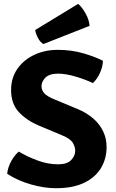

<svg xmlns="http://www.w3.org/2000/svg" viewBox="-20 -954 596 988"><path d="M17 -59.5Q20 -92 37.2 -123.5Q54.5 -155 76.5 -174Q119 -148.5 172.5 -128.5Q226 -108.5 279 -108.5Q325 -108.5 346 -130.2Q367 -152 367 -178.5Q367 -197.5 354.8 -218.8Q342.5 -240 300 -257.5L179.5 -308Q117.5 -334 77.2 -377Q37 -420 37 -491Q37 -552.5 69 -599Q101 -645.5 155.8 -671.5Q210.5 -697.5 278 -697.5Q348 -697.5 409.5 -679.5Q471 -661.5 510 -641Q508 -608.5 494 -577.8Q480 -547 458 -526.5Q419.5 -545 369 -560Q318.5 -575 278.5 -575Q234 -575 213.8 -554.5Q193.5 -534 193.5 -511Q193.5 -490 207.8 -474.2Q222 -458.5 255.5 -444.5L378 -393.5Q425.5 -374 459.2 -344.8Q493 -315.5 510.8 -278.2Q528.5 -241 528.5 -197.5Q528.5 -137.5 499.8 -89.5Q471 -41.5 413.2 -13.5Q355.5 14.5 268.5 14.5Q207.5 14.5 139.8 -4.8Q72 -24 17 -59.5ZM382 -934Q400 -920 419.2 -886.8Q438.5 -853.5 441 -821L203.5 -727.5Q187.5 -736 175.8 -758Q164 -780 161 -799.5Z"/></svg>

Font: Signika Negative
Style: Bold
Weight: 700
Designer: Anna Giedry
Foundry: Anna Giedry
Version: Version 2.001